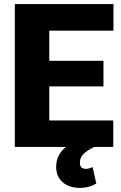

<svg xmlns="http://www.w3.org/2000/svg" viewBox="-20 -731 600 955"><path d="M494.6 -301.3H225.1V-131.8H543.5V0H448.2Q410.2 19 393.8 36.4Q377.4 53.7 377.4 78.6Q377.4 108.9 406.7 108.9Q421.4 108.9 440.4 100.1L459 182.1Q423.3 203.6 377.9 203.6Q324.2 203.6 291.7 175.3Q259.3 147 259.3 99.1Q259.3 38.6 308.1 0H53.7V-710.9H544.4V-578.6H225.1V-428.7H494.6Z"/></svg>

Font: Roboto Black
Style: Regular
Weight: 900
Designer: Google
Version: Version 2.134; 2016